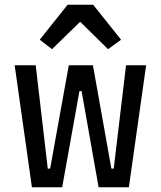

<svg xmlns="http://www.w3.org/2000/svg" viewBox="-20 -792 680 812"><path d="M42 -516H131L182 -79H192L271 -516H373L451 -79H461L513 -516H598L525 0H397L325 -407H316L243 0H115ZM374 -772 492 -624 437 -584 319 -700 200 -584 148 -624 266 -772Z"/></svg>

Font: Writer Medium
Style: Regular
Weight: 500
Monospace: yes
Designer: Mike Abbink, Paul van der Laan, Pieter van Rosmalen
Foundry: Bold Monday
Version: Version 2.001 2020